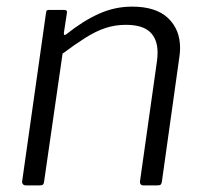

<svg xmlns="http://www.w3.org/2000/svg" viewBox="-20 -560 621 580"><path d="M58 0Q52 0 49 -4Q46 -8 47 -13L119 -521Q120 -527 121.5 -528.5Q123 -530 128 -530H174Q179 -530 181 -528Q183 -526 182 -520L173 -461Q172 -450 181 -457Q231 -497 279 -518.5Q327 -540 379 -540Q451 -540 487.5 -505.5Q524 -471 524 -415Q524 -409 523.5 -402.5Q523 -396 522 -389L469 -11Q468 -5 465.5 -2.5Q463 0 456 0H413Q407 0 404.5 -4Q402 -8 403 -13L454 -374Q455 -381 455.5 -388Q456 -395 456 -401Q456 -442 433 -463.5Q410 -485 360 -485Q328 -485 299 -475.5Q270 -466 239 -446.5Q208 -427 169 -398L113 -10Q112 -4 109.5 -2Q107 0 100 0H58Z"/></svg>

Font: Libre Franklin Light
Style: Italic
Weight: 300
Italic angle: -8°
Designer: Pablo Impallari, Rodrigo Fuenzalida, Nhung Nguyen
Foundry: Impallari Type
Version: Version 3.000